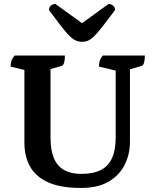

<svg xmlns="http://www.w3.org/2000/svg" viewBox="-20 -915 765 947"><path d="M379.7 12Q278.2 12 216.9 -16Q155.6 -44 128 -94Q100.3 -144 100.3 -211V-585.8L120 -565.2L32.3 -586.4Q32.3 -603.1 36.6 -615.6Q40.8 -628.1 52.7 -641H300.2Q300.2 -619.1 296.2 -605.6Q292.2 -592.1 284.2 -590.1L206.9 -568.1L229.2 -589.1V-235.3Q229.2 -173.5 246.2 -134Q263.2 -94.5 297 -75.9Q330.7 -57.3 380.2 -57.3Q439.5 -57.3 477 -76.3Q514.5 -95.2 532.5 -135.4Q550.6 -175.6 550.6 -237.3V-597.2L559.8 -564.9L468.1 -586.4Q468.1 -603.1 472.1 -615.6Q476.1 -628.1 487 -641H694.5Q694.5 -619.6 690.5 -605.9Q686.5 -592.1 678.5 -590.1L606.9 -569.2L620.9 -602.2V-214Q620.9 -154.5 595.2 -102.8Q569.6 -51.1 516.3 -19.5Q463 12 379.7 12ZM385 -708.9Q368.1 -708.9 354.1 -715.1Q340 -721.2 323.2 -737.5Q306.5 -753.8 282.5 -784.7Q258.5 -815.5 221.3 -865.4Q221.3 -877.9 230.5 -886.6Q239.6 -895.2 253.7 -895.2L396.8 -791.8H372.1L515.2 -895.2Q529.8 -895.2 538.6 -886.6Q547.5 -877.9 547.5 -865.4Q510.3 -815.5 486.1 -784.7Q461.9 -753.8 445.6 -737.5Q429.4 -721.2 415.3 -715.1Q401.3 -708.9 385 -708.9Z"/></svg>

Font: Pitagon Serif
Style: Regular
Weight: 400
Designer: Travis Tran
Foundry: Pitagon
Version: Version 1.000;gftools[0.9.26]